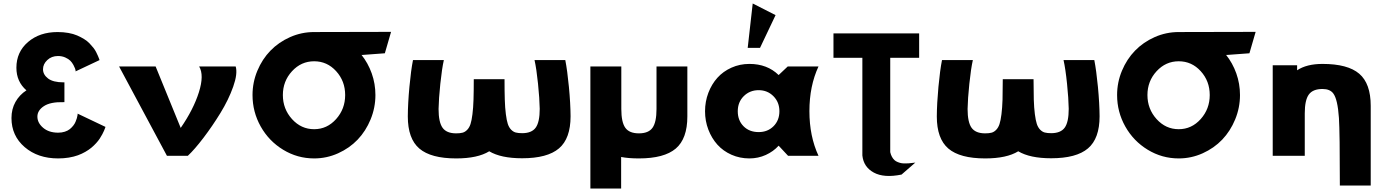

<svg xmlns="http://www.w3.org/2000/svg" viewBox="-20 -895 7952 1103"><path d="M45.9 -216.8Q45.9 -268.6 68.8 -309.3Q91.8 -350.1 131.8 -376Q74.2 -425.8 74.2 -505.9Q74.2 -596.2 140.9 -653.6Q207.5 -710.9 311 -710.9Q343.8 -710.9 372.6 -705.8Q401.4 -700.7 422.9 -691.4Q444.3 -682.1 462.6 -670.9Q481 -659.7 493.9 -646.2Q506.8 -632.8 516.6 -620.4Q526.4 -607.9 532.7 -595Q539.1 -582 543 -573.2Q546.9 -564.5 549.3 -557.4Q551.8 -550.3 551.8 -549.8L414.1 -484.9V-491.2Q412.6 -496.6 411.1 -501.7Q409.7 -506.8 401.9 -521.5Q394 -536.1 384 -546.1Q374 -556.2 355.2 -564.7Q336.4 -573.2 313 -573.2Q276.4 -573.2 251.7 -550Q227.1 -526.9 227.1 -497.1Q227.1 -466.3 256.1 -444.1Q285.2 -421.9 345.2 -421.9H350.1V-308.1H345.2Q270 -310.1 232.4 -285.4Q194.8 -260.7 194.8 -225.1Q194.8 -189 227.8 -160.9Q260.7 -132.8 314 -132.8Q335 -132.8 352.3 -138.4Q369.6 -144 380.9 -153.1Q392.1 -162.1 400.9 -173.3Q409.7 -184.6 414.1 -195.6Q418.5 -206.5 421.4 -215.6Q424.3 -224.6 424.8 -230.5L425.8 -235.8V-242.2L585.9 -166Q585.9 -165.5 583.5 -158.9Q581.1 -152.3 577.6 -144Q574.2 -135.7 567.6 -123.5Q561 -111.3 553 -98.9Q544.9 -86.4 532.2 -72.5Q519.5 -58.6 504.9 -46.4Q490.2 -34.2 470.2 -22.7Q450.2 -11.2 427.5 -2.9Q404.8 5.4 375.5 10.3Q346.2 15.1 314 15.1Q197.3 15.1 121.6 -50Q45.9 -115.2 45.9 -216.8Z M664.1 -513.2H874L1018.1 -160.2Q1091.3 -266.1 1122.6 -365Q1153.8 -463.9 1124 -513.2H1334Q1346.2 -471.7 1319.6 -396.7Q1293 -321.8 1246.3 -245.8Q1199.7 -169.9 1148.7 -103Q1097.7 -36.1 1059.1 0H939Z M1430.7 -349.1Q1430.7 -421.9 1458.5 -488.5Q1486.3 -555.2 1533.7 -604Q1581.1 -652.8 1646.7 -681.9Q1712.4 -710.9 1784.7 -710.9L2226.6 -711.9L2190.9 -588.9L2058.6 -579.1L2055.7 -581.1Q2094.2 -533.2 2115.5 -473.4Q2136.7 -413.6 2136.7 -349.1Q2136.7 -276.4 2109.1 -209.2Q2081.5 -142.1 2034.7 -93Q1987.8 -43.9 1922.4 -14.4Q1856.9 15.1 1784.7 15.1Q1688.5 15.1 1606.7 -34.7Q1524.9 -84.5 1477.8 -168.2Q1430.7 -252 1430.7 -349.1ZM1605 -349.1Q1605 -269 1657.5 -210.9Q1710 -152.8 1784.7 -152.8Q1858.9 -152.8 1910.9 -210.9Q1962.9 -269 1962.9 -349.1Q1962.9 -429.2 1911.1 -486.1Q1859.4 -543 1784.7 -543Q1710 -543 1657.5 -485.8Q1605 -428.7 1605 -349.1Z M2322.8 -226.1Q2323.2 -301.3 2332 -396Q2340.8 -490.7 2352.5 -549.8H2529.8Q2518.6 -500 2509.5 -413.3Q2500.5 -326.7 2499.5 -269Q2499.5 -192.9 2522.5 -160.9Q2545.4 -128.9 2600.6 -128.9Q2623 -128.9 2637.5 -132.8Q2651.9 -136.7 2664.1 -149.4Q2676.3 -162.1 2682.9 -182.1Q2689.5 -202.1 2694.1 -238.8Q2698.7 -275.4 2700.2 -322.3Q2701.7 -369.1 2701.7 -439.9H2878.4Q2878.4 -369.6 2879.9 -322.8Q2881.3 -275.9 2886 -239.5Q2890.6 -203.1 2897.2 -183.1Q2903.8 -163.1 2916 -150.4Q2928.2 -137.7 2942.6 -133.8Q2957 -129.9 2979.5 -129.9Q3034.7 -129.9 3057.6 -161.9Q3080.6 -193.8 3080.6 -270Q3079.6 -328.1 3070.8 -414.1Q3062 -500 3050.8 -549.8H3227.5Q3239.3 -489.7 3248.3 -395.5Q3257.3 -301.3 3257.8 -227.1Q3257.8 -99.1 3191.2 -42.5Q3124.5 14.2 2979.5 14.2Q2857.4 14.2 2790.5 -25.9Q2724.1 15.1 2600.6 15.1Q2455.6 15.1 2389.2 -41.5Q2322.8 -98.1 2322.8 -226.1Z M3371.6 188V-513.2H3549.3V-269Q3549.3 -192.9 3572.3 -160.9Q3595.2 -128.9 3650.4 -128.9Q3705.6 -128.9 3728.5 -160.9Q3751.5 -192.9 3751.5 -269V-513.2H3928.7V-226.1Q3928.7 -98.1 3862.1 -41.5Q3795.4 15.1 3650.4 15.1Q3590.3 15.1 3548.3 6.8V188Z M4275.4 -620.1 4304.2 -875 4435.5 -808.1 4346.2 -620.1ZM4285.2 -527.8Q4387.7 -527.8 4453.1 -463.9L4505.4 -513.2H4682.1Q4629.9 -400.9 4629.9 -256.6Q4629.9 -112.3 4682.1 0H4507.3L4453.1 -58.1Q4423.3 -24.9 4379.4 -4.9Q4335.4 15.1 4285.2 15.1Q4230 15.1 4182.1 -6.1Q4134.3 -27.3 4101.3 -64Q4068.4 -100.6 4049.3 -150.4Q4030.3 -200.2 4030.3 -255.9Q4030.3 -311.5 4049.3 -361.6Q4068.4 -411.6 4101.3 -448.2Q4134.3 -484.9 4182.1 -506.3Q4230 -527.8 4285.2 -527.8ZM4338.4 -136.2Q4390.1 -136.2 4423.8 -169.9Q4457.5 -203.6 4457.5 -255.9Q4457.5 -308.1 4423.1 -342.5Q4388.7 -377 4338.4 -377Q4287.6 -377 4252.9 -342.8Q4218.3 -308.6 4218.3 -255.9Q4218.3 -203.1 4251.5 -169.7Q4284.7 -136.2 4338.4 -136.2Z M4768.1 -563V-703.1H5260.3V-563H5094.2V-21Q5097.7 -5.4 5104.2 6.1Q5110.8 17.6 5118.4 24.7Q5126 31.7 5137.2 36.1Q5148.4 40.5 5157.2 42.2Q5166 43.9 5179.7 43.9Q5193.4 43.9 5200.9 43.2Q5208.5 42.5 5221.4 41Q5234.4 39.6 5238.3 39.1L5159.2 107.9Q5058.6 128.4 4999.8 96.4Q4940.9 64.5 4934.1 -2V-563Z M5361.8 -226.1Q5362.3 -301.3 5371.1 -396Q5379.9 -490.7 5391.6 -549.8H5568.8Q5557.6 -500 5548.6 -413.3Q5539.6 -326.7 5538.6 -269Q5538.6 -192.9 5561.5 -160.9Q5584.5 -128.9 5639.6 -128.9Q5662.1 -128.9 5676.5 -132.8Q5690.9 -136.7 5703.1 -149.4Q5715.3 -162.1 5721.9 -182.1Q5728.5 -202.1 5733.2 -238.8Q5737.8 -275.4 5739.3 -322.3Q5740.7 -369.1 5740.7 -439.9H5917.5Q5917.5 -369.6 5918.9 -322.8Q5920.4 -275.9 5925 -239.5Q5929.7 -203.1 5936.3 -183.1Q5942.9 -163.1 5955.1 -150.4Q5967.3 -137.7 5981.7 -133.8Q5996.1 -129.9 6018.6 -129.9Q6073.7 -129.9 6096.7 -161.9Q6119.6 -193.8 6119.6 -270Q6118.7 -328.1 6109.9 -414.1Q6101.1 -500 6089.8 -549.8H6266.6Q6278.3 -489.7 6287.4 -395.5Q6296.4 -301.3 6296.9 -227.1Q6296.9 -99.1 6230.2 -42.5Q6163.6 14.2 6018.6 14.2Q5896.5 14.2 5829.6 -25.9Q5763.2 15.1 5639.6 15.1Q5494.6 15.1 5428.2 -41.5Q5361.8 -98.1 5361.8 -226.1Z M6397.5 -349.1Q6397.5 -421.9 6425.3 -488.5Q6453.1 -555.2 6500.5 -604Q6547.9 -652.8 6613.5 -681.9Q6679.2 -710.9 6751.5 -710.9L7193.4 -711.9L7157.7 -588.9L7025.4 -579.1L7022.5 -581.1Q7061 -533.2 7082.3 -473.4Q7103.5 -413.6 7103.5 -349.1Q7103.5 -276.4 7075.9 -209.2Q7048.3 -142.1 7001.5 -93Q6954.6 -43.9 6889.2 -14.4Q6823.7 15.1 6751.5 15.1Q6655.3 15.1 6573.5 -34.7Q6491.7 -84.5 6444.6 -168.2Q6397.5 -252 6397.5 -349.1ZM6571.8 -349.1Q6571.8 -269 6624.3 -210.9Q6676.8 -152.8 6751.5 -152.8Q6825.7 -152.8 6877.7 -210.9Q6929.7 -269 6929.7 -349.1Q6929.7 -429.2 6877.9 -486.1Q6826.2 -543 6751.5 -543Q6676.8 -543 6624.3 -485.8Q6571.8 -428.7 6571.8 -349.1Z M7291.5 0V-520H7431.6V-491.2Q7486.3 -527.8 7577.6 -527.8Q7722.7 -527.8 7788.6 -471.4Q7854.5 -415 7854.5 -287.1V170.9H7677.2Q7677.2 -134.3 7671.9 -217.3Q7664.6 -325.2 7639.2 -358.4Q7620.1 -383.8 7577.6 -383.8Q7522 -383.8 7498.8 -351.8Q7475.6 -319.8 7475.6 -244.1V0Z"/></svg>

Font: Hussar Preview
Style: Bold
Weight: 700
Foundry: Cannot Into Space Fonts, PlusOne Fonts
Version: Version 2.29RC2 "Millennial"